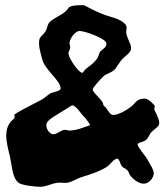

<svg xmlns="http://www.w3.org/2000/svg" viewBox="-20 -686 636 738"><path d="M592 -212C592 -212 592 -213 592 -214C592 -231 573 -263 573 -265C573 -271 575 -276 575 -280C575 -279 553 -307 537 -307C504 -307 503 -291 484 -276C466 -262 435 -244 414 -244C401 -244 391 -273 379 -279C376 -284 376 -291 373 -295C363 -310 336 -332 336 -343C336 -347 367 -384 379 -394C389 -402 407 -406 420 -418C429 -427 438 -446 450 -459C465 -474 484 -484 484 -501C484 -520 465 -542 465 -565C465 -570 467 -575 467 -579C467 -602 423 -617 404 -622C356 -635 305 -666 303 -666C300 -666 298 -666 295 -666C295 -666 294 -666 293 -666C281 -666 259 -666 247 -659C243 -658 241 -650 234 -644C215 -625 175 -613 166 -594C162 -589 161 -574 154 -564C140 -544 130 -547 130 -520C130 -500 137 -479 142 -459C152 -417 213 -377 213 -346C213 -335 183 -333 172 -326C161 -319 152 -310 142 -304C101 -282 35 -250 35 -244C35 -242 36 -240 36 -238C36 -229 34 -231 24 -221C9 -205 4 -186 4 -165C4 -139 12 -110 18 -85C27 -45 27 -2 52 17C64 26 115 32 134 32C163 32 180 16 211 16C217 16 223 17 229 17C251 18 271 2 293 -5C330 -16 373 -31 395 -48C404 -55 419 -76 430 -76C440 -76 441 -55 450 -45C453 -41 463 -39 469 -32C475 -27 476 -17 481 -11C494 5 514 20 532 20C555 20 571 -5 571 -20C571 -35 554 -59 543 -79C538 -87 509 -122 509 -130C509 -139 530 -139 540 -147C551 -155 552 -167 562 -178C575 -192 591 -198 592 -212ZM389 -520C389 -519 389 -518 389 -517C389 -502 370 -495 364 -486C360 -480 359 -468 352 -459C341 -444 327 -434 311 -422C304 -416 299 -406 296 -406C284 -406 247 -456 243 -480C243 -488 249 -495 250 -502C250 -510 247 -516 247 -519C247 -537 269 -567 286 -567C306 -567 385 -539 389 -520ZM327 -205C305 -198 277 -185 247 -184C242 -184 235 -187 230 -187C214 -187 201 -170 185 -170C173 -170 158 -186 158 -206C158 -227 205 -247 253 -279C254 -280 256 -281 258 -281C271 -281 292 -249 296 -245C309 -231 317 -222 327 -205Z"/></svg>

Font: Freckle Face
Style: Regular
Weight: 400
Designer: Astigmatic (AOETI)
Foundry: Astigmatic (AOETI)
Version: Version 1.000